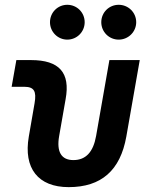

<svg xmlns="http://www.w3.org/2000/svg" viewBox="-20 -767 626 797"><path d="M265.1 9.8C400.4 9.8 479.5 -59.6 504.4 -200.2L560.1 -517.6H434.1L378.9 -202.6C367.2 -136.2 336.4 -102.5 284.7 -102.5C234.9 -102.5 213.9 -136.2 225.6 -202.6L252.4 -355.5C272.5 -465.3 226.1 -517.6 108.9 -517.6H47.9L28.3 -406.7H81.1C121.1 -406.7 132.3 -388.7 123.5 -338.4L99.6 -200.2C76.7 -68.4 138.2 9.8 265.1 9.8ZM472.7 -602.5C512.7 -602.5 545.4 -634.8 545.4 -674.8C545.4 -715.3 512.7 -747.1 472.7 -747.1C432.6 -747.1 400.4 -715.3 400.4 -674.8C400.4 -634.8 432.6 -602.5 472.7 -602.5ZM259.3 -602.5C299.3 -602.5 331.5 -634.8 331.5 -674.8C331.5 -715.3 299.3 -747.1 259.3 -747.1C219.7 -747.1 187.5 -715.3 187.5 -674.8C187.5 -634.8 219.7 -602.5 259.3 -602.5Z"/></svg>

Font: Cascadia Mono SemiBold
Style: Italic
Weight: 600
Italic angle: -10°
Monospace: yes
Designer: Aaron Bell
Foundry: Saja Typeworks
Version: Version 2404.023